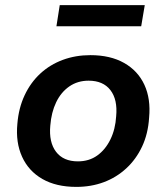

<svg xmlns="http://www.w3.org/2000/svg" viewBox="-20 -722 652 752"><path d="M279 10Q200 10 146 -21Q92 -52 66.5 -108Q41 -164 48 -237Q53 -299 76.5 -349Q100 -399 138 -434Q176 -469 226 -487.5Q276 -506 334 -506Q412 -506 466 -475.5Q520 -445 545.5 -390Q571 -335 564 -261Q560 -198 536.5 -148Q513 -98 474.5 -62.5Q436 -27 386.5 -8.5Q337 10 279 10ZM285 -90Q329 -90 361 -113Q393 -136 412.5 -176Q432 -216 435 -267Q441 -332 412.5 -369Q384 -406 327 -406Q284 -406 251.5 -383.5Q219 -361 200 -321.5Q181 -282 177 -230Q171 -165 199.5 -127.5Q228 -90 285 -90ZM201 -619 214 -702H547L533 -619Z"/></svg>

Font: Nunito Sans 9pt
Style: Bold Italic
Weight: 700
Italic angle: -9°
Version: Version 3.101;gftools[0.9.27]